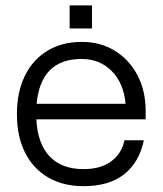

<svg xmlns="http://www.w3.org/2000/svg" viewBox="-20 -662 586 692"><path d="M231 -642.5H311.5V-559.5H231ZM41 -251Q41 -330.5 69.8 -389Q98.5 -447.5 151.2 -479.2Q204 -511 275 -511Q342 -511 394 -479Q446 -447 475.5 -390.8Q505 -334.5 505 -261.5V-232H111Q115.5 -144 159 -98.2Q202.5 -52.5 281 -52.5Q343.5 -52.5 381.2 -80.8Q419 -109 428.5 -156.5H498.5Q482.5 -78 428.2 -34.5Q374 9 281 9Q207.5 9 153.5 -22.5Q99.5 -54 70.2 -112.2Q41 -170.5 41 -251ZM274 -449.5Q127 -449.5 112 -288H432.5Q426 -362 382.8 -405.8Q339.5 -449.5 274 -449.5Z"/></svg>

Font: Overused Grotesk Book
Style: Regular
Weight: 375
Version: Version 0.004